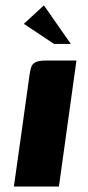

<svg xmlns="http://www.w3.org/2000/svg" viewBox="-20 -681 322 701"><path d="M30.7 0Q45 -101.7 59.5 -204.2Q74 -306.6 87.9 -408.3Q90.3 -425 94.2 -436.5Q98.2 -448.1 110.4 -454.1Q122.7 -460 149.1 -460H259.1L195.1 0ZM177.4 -520.7 67 -593.9 140.3 -661.4 238.5 -520.7Z"/></svg>

Font: Genos Thin
Style: Italic
Weight: 100
Italic angle: -8°
Designer: Robert E. Leuschke
Foundry: Robert E. Leuschke
Version: Version 1.010